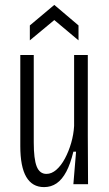

<svg xmlns="http://www.w3.org/2000/svg" viewBox="-20 -753 446 785"><path d="M160 12Q112 12 87.5 -29.5Q63 -71 63 -156V-528H118V-171Q118 -103 130 -72.5Q142 -42 170 -42Q191 -42 210.5 -59Q230 -76 245.5 -105Q261 -134 271 -168.5Q281 -203 283 -238V-528H339V-199L340 0H280L291 -133H280Q268 -83 251 -51Q234 -19 211.5 -3.5Q189 12 160 12ZM102 -588V-649L202 -733L301 -649V-588L202 -671Z"/></svg>

Font: Bricolage Grotesque 24pt Condensed ExtraLight
Style: Regular
Weight: 250
Width: 3
Designer: Mathieu Triay
Foundry: Atelier Triay
Version: Version 1.001;gftools[0.9.33.dev8+g029e19f]